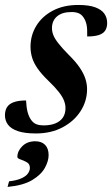

<svg xmlns="http://www.w3.org/2000/svg" viewBox="-34 -526 452 774"><path d="M71 -121Q72.5 -93 77.2 -74.5Q82 -56 91.5 -42.5Q101 -29.5 113.2 -25Q125.5 -20.5 141 -20.5Q170 -20.5 189.8 -28.8Q209.5 -37 219.8 -52.5Q230 -68 230 -90Q230 -105 224 -120.5Q218 -136 203.2 -155Q188.5 -174 161 -200.5Q134 -226.5 118 -249.2Q102 -272 95.5 -293.5Q89 -315 89 -337.5Q89 -384 112.5 -422.2Q136 -460.5 179.2 -483.2Q222.5 -506 281.5 -506Q324.5 -506 350 -496.5Q375.5 -487 386.8 -470.8Q398 -454.5 398 -433.5Q398 -415 390.2 -403Q382.5 -391 365 -385Q347.5 -379 317.5 -379Q318.5 -410 314.8 -427Q311 -444 302.5 -456Q294.5 -468 282.5 -472.8Q270.5 -477.5 254.5 -477.5Q216.5 -477.5 196 -460Q175.5 -442.5 175.5 -412.5Q175.5 -398.5 181.2 -384Q187 -369.5 201.8 -350.8Q216.5 -332 243.5 -304.5Q271 -277.5 287 -254Q303 -230.5 310 -209.2Q317 -188 317 -166.5Q317 -119 291 -78.2Q265 -37.5 218.5 -12.8Q172 12 110.5 12Q66 12 38.5 2.8Q11 -6.5 -1.5 -23Q-14 -39.5 -14 -61Q-14 -81 -5.5 -94.2Q3 -107.5 21.8 -114.2Q40.5 -121 71 -121ZM36 106.5Q36 83 56 63.2Q76 43.5 108 43.5Q133.5 43.5 147.8 58Q162 72.5 162 99.5Q162 123 147 150.5Q132 178 96 199.8Q60 221.5 -3.5 227.5L2.5 205Q33 201.5 51.5 193.2Q70 185 78.2 173.8Q86.5 162.5 86.5 151Q86.5 135 74 128Q61.5 121 48.8 116.8Q36 112.5 36 106.5Z"/></svg>

Font: Newsreader 60pt SemiBold
Style: Italic
Weight: 600
Italic angle: -17°
Designer: Hugues Gentile
Foundry: Production Type
Version: Version 1.003